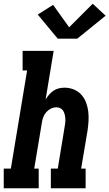

<svg xmlns="http://www.w3.org/2000/svg" viewBox="-35 -1007 585 1027"><path d="M-15 0V-105H23L110 -630H86V-735H252L209 -475Q217 -488 227.5 -500.5Q238 -513 251.5 -522Q265 -531 280 -534.5Q295 -538 310 -538Q336 -538 359.5 -528.5Q383 -519 399.5 -501Q416 -483 425 -459.5Q434 -436 437 -411Q440 -386 438.5 -359.5Q437 -333 433 -307L399 -105H423V0H237V-105H274L310 -324Q310 -324 310 -324Q310 -324 310 -324Q312 -335 313.5 -347Q315 -359 314.5 -370.5Q314 -382 311.5 -393Q309 -404 303.5 -413.5Q298 -423 288 -428Q278 -433 267 -433Q252 -433 237.5 -426Q223 -419 212.5 -407Q202 -395 196.5 -380.5Q191 -366 189 -351L148 -105H172V0ZM274 -800 167 -929 249 -981 335 -861 461 -987 530 -923 378 -800Z"/></svg>

Font: Iosevka Slab Extrabold Oblique
Style: Regular
Weight: 800
Italic angle: -9°
Monospace: yes
Designer: Belleve Invis
Foundry: Belleve Invis
Version: Version 11.1.1; ttfautohint (v1.8.3)